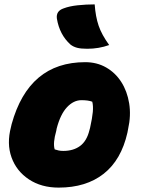

<svg xmlns="http://www.w3.org/2000/svg" viewBox="-20 -842 640 874"><path d="M368 -559Q421 -559 463 -535Q505 -511 532 -469Q559 -427 568 -371.5Q577 -316 563 -254L560 -238Q532 -114 452 -51Q372 12 247 12Q168 12 111.5 -25.5Q55 -63 32.5 -125.5Q10 -188 30 -264L33 -277Q111 -559 368 -559ZM351 -386Q315 -386 285 -354Q255 -322 238 -257L236 -246Q220 -190 229 -162Q238 -159 247 -157Q256 -155 268 -155Q314 -155 344.5 -177.5Q375 -200 387 -249L390 -260Q400 -305 402.5 -332.5Q405 -360 400 -379Q382 -386 351 -386ZM411 -822Q415 -766 429 -725Q443 -684 477 -637Q430 -620 377 -620Q348 -620 331 -624.5Q314 -629 301 -639Q251 -684 239 -757Q234 -792 270 -804Q296 -814 334 -818Q372 -822 411 -822Z"/></svg>

Font: Recursive Mn Csl St Blk
Style: Italic
Weight: 900
Italic angle: -15°
Monospace: yes
Version: Version 1.079;hotconv 1.0.112;makeotfexe 2.5.65598; ttfautoh